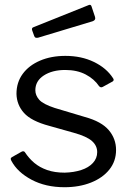

<svg xmlns="http://www.w3.org/2000/svg" viewBox="-20 -774 552 804"><path d="M395 -413Q375 -443 339 -462Q303 -481 253 -481Q199 -481 163.5 -458Q128 -435 128 -396Q128 -375 144 -356.5Q160 -338 209 -322L336 -284Q405 -265 435.5 -229Q466 -193 466 -146Q466 -99 438 -64Q410 -29 361 -9.5Q312 10 250 10Q171 10 112 -21.5Q53 -53 28 -100Q25 -105 25 -109Q25 -113 30 -116L69 -138Q74 -141 78 -140.5Q82 -140 84 -137Q101 -111 123.5 -92Q146 -73 177.5 -62Q209 -51 251 -51Q289 -52 320 -62Q351 -72 369 -91.5Q387 -111 387 -137Q387 -164 365 -183.5Q343 -203 289 -218L186 -247Q111 -267 80.5 -301Q50 -335 49 -381Q49 -429 75 -464.5Q101 -500 147.5 -520Q194 -540 254 -540Q321 -540 373.5 -514.5Q426 -489 453 -447Q456 -443 456 -439.5Q456 -436 452 -433L410 -410Q406 -408 402.5 -408.5Q399 -409 395 -413ZM363 -748 378 -703Q382 -690 368 -685L139 -616Q132 -615 128.5 -616.5Q125 -618 123 -624L115 -646Q111 -657 120 -660L352 -753Q360 -756 363 -748Z"/></svg>

Font: Libre Franklin Thin
Style: Regular
Weight: 400
Version: Version 3.000